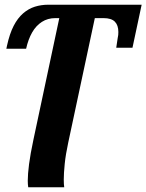

<svg xmlns="http://www.w3.org/2000/svg" viewBox="-20 -556 622 816"><path d="M100 240Q99 234 98.5 227Q98 220 98 212Q98 184 103.5 141.5Q109 99 122 38L232 -479H215Q183 -479 158 -463Q133 -447 116.5 -418Q100 -389 91 -349H7L10 -363Q21 -413 38 -446Q55 -479 78 -499Q101 -519 128 -527.5Q155 -536 186 -536H582L543 -353H474L480 -393Q482 -401 482.5 -407.5Q483 -414 483 -420Q483 -449 468 -464Q453 -479 420 -479H383L270 50Q259 101 255 141Q251 181 251 207Q251 217 251.5 226Q252 235 253 240Z"/></svg>

Font: Noto Serif
Style: Italic
Weight: 400
Italic angle: -12°
Designer: Monotype Design Team
Foundry: Monotype Imaging Inc.
Version: Version 2.013